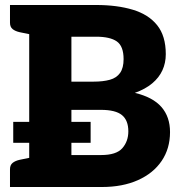

<svg xmlns="http://www.w3.org/2000/svg" viewBox="-20 -749 725 769"><path d="M97 0V-729H365Q449 -729 512 -710Q575 -691 609.5 -648Q644 -605 644 -532Q644 -497 630.5 -467.5Q617 -438 589.5 -415Q562 -392 520 -377Q592 -360 626.5 -320.5Q661 -281 661 -220Q661 -154 627.5 -104.5Q594 -55 532.5 -27.5Q471 0 388 0ZM266 -128H385Q446 -128 470 -155.5Q494 -183 494 -223Q494 -267 468.5 -288Q443 -309 384 -309H266ZM266 -422H354Q393 -422 420 -429.5Q447 -437 461 -457Q475 -477 475 -512Q475 -564 448 -583Q421 -602 365 -602H266ZM20 0V-71Q20 -88 30.5 -96.5Q41 -105 59 -109L103 -118L117 0ZM117 -729 103 -611 59 -620Q41 -624 30.5 -632.5Q20 -641 20 -658V-729ZM33 -177V-261H343V-177Z"/></svg>

Font: Aleo Black
Style: Regular
Weight: 900
Designer: Alessio Laiso
Foundry: Alessio Laiso
Version: Version 2.001;gftools[0.9.29]